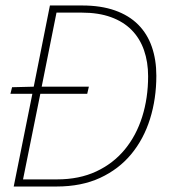

<svg xmlns="http://www.w3.org/2000/svg" viewBox="-20 -680 640 700"><path d="M30 0 98 -338H18L24 -362L103 -364L162 -660H280Q348 -660 399 -642Q450 -624 483.5 -590.5Q517 -557 533.5 -509.5Q550 -462 550 -404Q550 -320 527 -246.5Q504 -173 458.5 -118Q413 -63 345 -31.5Q277 0 186 0ZM64 -26H188Q269 -26 331 -55Q393 -84 435 -135Q477 -186 498.5 -254.5Q520 -323 520 -402Q520 -454 505 -497Q490 -540 460 -570.5Q430 -601 384.5 -617.5Q339 -634 278 -634H186L132 -364H304L298 -338H127Z"/></svg>

Font: Source Code Pro ExtraLight
Style: Italic
Weight: 200
Italic angle: -11°
Monospace: yes
Designer: Paul D. Hunt, Teo Tuominen
Foundry: Adobe Systems Incorporated
Version: Version 1.050;PS 1.000;hotconv 16.6.51;makeotf.lib2.5.65220